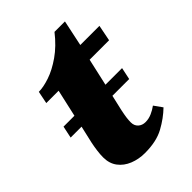

<svg xmlns="http://www.w3.org/2000/svg" viewBox="-197 -754 858 858"><g transform="rotate(-45 232.5 -324.5)"><path d="M207 10Q168 10 134.5 -3.5Q101 -17 81 -43.5Q61 -70 61 -109Q61 -127 64 -149.5Q67 -172 71 -191L90 -274H21L33 -331H102L131 -460H53L65 -519Q94 -519 134.5 -532.5Q175 -546 219.5 -577Q264 -608 304 -659H370L344 -536H465L450 -460H327L298 -331H403L391 -274H285L268 -200Q263 -176 261 -161Q259 -146 259 -132Q259 -111 272.5 -98.5Q286 -86 307 -86Q327 -86 346.5 -94.5Q366 -103 382 -115L410 -76Q375 -42 327.5 -16Q280 10 207 10Z"/></g></svg>

Font: Noto Serif Black
Style: Italic
Weight: 900
Italic angle: -12°
Designer: Monotype Design Team
Foundry: Monotype Imaging Inc.
Version: Version 2.013